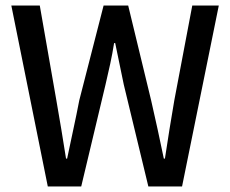

<svg xmlns="http://www.w3.org/2000/svg" viewBox="-20 -675 833 695"><path d="M153 0 21 -655H124L184 -312Q193 -259 202 -206.5Q211 -154 219 -101H223Q234 -154 245.5 -207Q257 -260 267 -312L355 -655H444L527 -312Q539 -260 550.5 -207Q562 -154 573 -101H577Q585 -154 593.5 -207Q602 -260 611 -312L676 -655H772L639 0H517L428 -369Q420 -407 412.5 -444Q405 -481 397 -519H393Q387 -481 379 -444Q371 -407 362 -369L274 0Z"/></svg>

Font: Mada Medium
Style: Regular
Weight: 500
Designer: Khaled Hosny
Version: Version 1.5